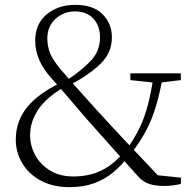

<svg xmlns="http://www.w3.org/2000/svg" viewBox="-20 -757 809 791"><path d="M266 14Q199 14 149 -12.5Q99 -39 72 -84Q45 -129 45 -182Q45 -257 91 -314.5Q137 -372 234 -418V-422L246 -399Q171 -356 137.5 -305.5Q104 -255 104 -200Q104 -156 125.5 -117Q147 -78 187 -54Q227 -30 282 -30Q347 -30 397.5 -54.5Q448 -79 488 -128L515 -111H507Q481 -76 447 -47.5Q413 -19 368.5 -2.5Q324 14 266 14ZM520 -124 495 -139H500Q534 -186 555.5 -231Q577 -276 590.5 -329.5Q604 -383 614 -453H653Q640 -380 624 -324.5Q608 -269 583.5 -222Q559 -175 520 -124ZM620 -416 517 -427V-455H725V-427L634 -416ZM657 9Q620 9 595.5 1Q571 -7 551 -28Q490 -96 438.5 -153Q387 -210 336 -268Q309 -300 288.5 -323.5Q268 -347 247 -372Q226 -397 195 -431Q158 -472 141.5 -510.5Q125 -549 125 -589Q125 -659 172.5 -698Q220 -737 290 -737Q364 -737 402.5 -698.5Q441 -660 441 -603Q441 -540 394.5 -494.5Q348 -449 267 -406V-402L256 -427Q318 -468 355 -507.5Q392 -547 392 -603Q392 -652 364 -681Q336 -710 289 -710Q243 -710 209 -679.5Q175 -649 175 -599Q175 -568 185.5 -540Q196 -512 230 -471Q255 -442 276.5 -417.5Q298 -393 320 -368.5Q342 -344 370 -313Q400 -280 429.5 -248Q459 -216 491.5 -181.5Q524 -147 562 -107Q600 -67 646 -18L601 -38L726 -25L725 1Q707 5 690.5 7Q674 9 657 9Z"/></svg>

Font: Noto Serif TC
Style: Regular
Weight: 200
Designer: Ryoko NISHIZUKA 西塚涼子 (kana & ideographs); Frank Grießhammer (Latin, Greek & Cyrillic); Wenlong ZHANG 张文龙 (bopomofo); San
Foundry: Adobe
Version: Version 2.001;hotconv 1.1.0;makeotfexe 2.6.0